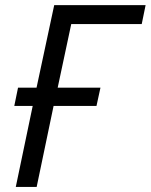

<svg xmlns="http://www.w3.org/2000/svg" viewBox="-20 -734 592 754"><path d="M42 0 108.4 -317.9H36.1L50.8 -389.6H123.5L192.9 -713.9H551.8L536.6 -639.6H259.8L206.5 -389.6H374.5L358.9 -317.9H190.4L124 0Z"/></svg>

Font: Open Sans
Style: Italic
Weight: 400
Italic angle: -12°
Designer: Monotype Design Team
Foundry: Monotype Imaging Inc.
Version: Version 3.000; ttfautohint (v1.8.4)